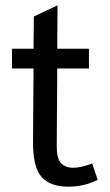

<svg xmlns="http://www.w3.org/2000/svg" viewBox="-20 -689 412 721"><path d="M347 -14Q297 12 237 12Q168 12 136 -24.5Q104 -61 104 -154L106 -432H25V-506H106L107 -627L196 -669L195 -506H314V-432H195L193 -140Q193 -94 209 -76.5Q225 -59 256 -59Q283 -59 326 -75Z"/></svg>

Font: Arvo
Style: Regular
Weight: 400
Designer: Anton Koovit (Cyrillic Expansion: Cyreal)
Foundry: Anton Koovit, Yassin Baggar
Version: Version 3.000